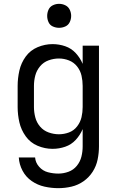

<svg xmlns="http://www.w3.org/2000/svg" viewBox="-20 -768 616 1001"><path d="M284 213Q319 213 353 205Q387 197 415.5 177Q444 157 463 127.5Q482 98 489 63.5Q496 29 496 -5V-530H411V-435Q398 -466 375 -491Q352 -516 320 -527Q288 -538 254 -538Q214 -538 176 -522Q138 -506 114 -473Q90 -440 81 -400Q72 -360 72 -320V-210Q72 -170 81 -130.5Q90 -91 114 -57.5Q138 -24 176 -8Q214 8 254 8Q288 8 320 -3Q352 -14 375 -39Q398 -64 411 -95V-5Q411 22 404.5 48.5Q398 75 380.5 96.5Q363 118 337 127.5Q311 137 284 137Q257 137 230 130Q203 123 184 101.5Q165 80 163 53H78Q80 89 97.5 122Q115 155 145.5 176Q176 197 212 205Q248 213 284 213ZM287 -68Q260 -68 233.5 -77.5Q207 -87 189 -108Q171 -129 164 -156Q157 -183 157 -210V-320Q157 -348 164 -374.5Q171 -401 189 -422.5Q207 -444 233.5 -453.5Q260 -463 287 -463Q314 -463 339.5 -453Q365 -443 382 -421.5Q399 -400 405 -373.5Q411 -347 411 -320V-210Q411 -183 405 -157Q399 -131 382 -109Q365 -87 339.5 -77.5Q314 -68 287 -68ZM288 -623Q305 -623 320.5 -630Q336 -637 343.5 -652.5Q351 -668 351 -685Q351 -702 343.5 -717.5Q336 -733 320.5 -740.5Q305 -748 288 -748Q271 -748 255.5 -740.5Q240 -733 233 -717.5Q226 -702 226 -685Q226 -668 233 -652.5Q240 -637 255.5 -630Q271 -623 288 -623Z"/></svg>

Font: Iosevka Sparkle
Style: Regular
Weight: 400
Designer: Belleve Invis
Foundry: Belleve Invis
Version: Version 4.5.0; ttfautohint (v1.8.3)